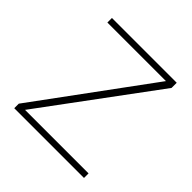

<svg xmlns="http://www.w3.org/2000/svg" viewBox="-131 -555 656 656"><g transform="rotate(45 197.0 -227.0)"><path d="M366 0H29V-22L330 -432H47V-454H360V-429L59 -22H366Z"/></g></svg>

Font: Tajawal ExtraLight
Style: Regular
Weight: 275
Designer: Boutros Fonts
Foundry: Created by Boutros International 2017
Version: Version 1.700